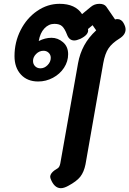

<svg xmlns="http://www.w3.org/2000/svg" viewBox="-20 -623 678 1006"><path d="M299 363Q264 363 245 313Q243 307 243 304Q243 281 282 259Q292 253 296 233L389 -292Q398 -342 421 -384.5Q444 -427 484 -464L465 -491L441 -471Q448 -442 400 -419Q381 -411 369 -411Q342 -411 331 -442Q319 -473 305.5 -485.5Q292 -498 265 -498Q235 -498 212.5 -474Q190 -450 183 -408Q216 -425 250 -425Q283 -425 310 -402Q337 -379 337 -339Q337 -301 315.5 -268Q294 -235 257.5 -215.5Q221 -196 180 -196Q123 -196 89.5 -232.5Q56 -269 56 -329Q56 -402 88 -465Q120 -528 174.5 -565.5Q229 -603 292 -603Q375 -603 410 -549L456 -587Q475 -603 501 -603Q526 -603 537 -588L583 -521Q587 -523 596 -523Q606 -523 614.5 -517Q623 -511 628 -501Q638 -483 638 -469Q638 -441 606 -421Q567 -397 548.5 -369.5Q530 -342 521 -292L428 238Q420 278 401 302.5Q382 327 337 351Q315 363 299 363ZM246 -320Q246 -336 235 -346.5Q224 -357 208 -357Q186 -357 169.5 -340.5Q153 -324 153 -304Q153 -287 164 -276Q175 -265 192 -265Q213 -265 229.5 -282Q246 -299 246 -320Z"/></svg>

Font: Niramit
Style: Bold Italic
Weight: 700
Italic angle: -10°
Designer: Katatrad Aksorn Co.,Ltd.
Foundry: Cadson Demak Co.,Ltd.
Version: Version 1.001; ttfautohint (v1.6)